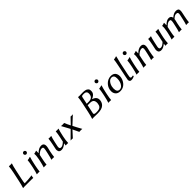

<svg xmlns="http://www.w3.org/2000/svg" viewBox="621 -2794 4901 4901"><g transform="rotate(-45 3071.5 -344.0)"><path d="M231.4 -200.2Q206.1 -81.5 208.5 -54.2Q268.1 -54.2 334 -59.6Q399.9 -64.9 436.5 -70.3L473.1 -76.2L474.1 -71.8Q468.8 -55.7 465.3 -39.1Q464.4 -33.7 463.1 -20Q461.9 -6.3 460.9 0L458.5 2.9Q435.1 0 398.9 0H146L93.3 2.9L92.8 0Q117.2 -67.9 145.5 -200.2L197.8 -444.8Q223.6 -566.9 229 -645L231.9 -647.9Q249.5 -645 283.2 -645L335.9 -647.9V-645Q311.5 -578.6 283.7 -444.8Z M649.9 -234.9Q676.8 -362.3 678.2 -416L680.7 -418.9Q728.5 -422.4 772.9 -439Q782.2 -439 780.3 -429.2Q756.3 -357.9 733.4 -251L718.3 -180.2Q695.3 -71.3 689.9 0L687.5 2.9Q673.8 0 639.6 0Q639.6 0 590.3 2.9L589.8 0Q614.3 -67.9 638.2 -180.2ZM727.3 -564.5Q711.9 -580.1 711.9 -600.1Q711.9 -620.1 727.3 -635.5Q742.7 -650.9 762.7 -650.9Q782.7 -650.9 798.3 -635.5Q814 -620.1 814 -600.1Q814 -580.1 798.3 -564.5Q782.7 -548.8 762.7 -548.8Q742.7 -548.8 727.3 -564.5Z M1244.6 -180.2Q1219.7 -63 1215.3 0L1213.4 2.9Q1195.3 0 1165.5 0Q1165.5 0 1116.2 2.9V0Q1136.2 -55.2 1163.6 -180.2L1184.6 -277.8Q1196.8 -338.9 1187 -358.9Q1177.2 -378.9 1141.6 -378.9Q1114.7 -378.9 1074.7 -358.9Q1034.7 -338.9 993.7 -296.9L968.3 -180.2Q943.4 -63 939.5 0L936.5 2.9Q920.4 0 889.6 0L840.3 2.9L839.4 0Q863.3 -68.8 887.2 -180.2L898.4 -234.9Q922.4 -348.6 912.6 -413.1L914.6 -416Q955.6 -419.9 996.6 -437Q999.5 -437 1000.5 -437Q1001.5 -437 1002.9 -436Q1004.4 -435.1 1004.4 -433.1Q1004.4 -431.2 1004.4 -426.8Q1006.3 -394.5 1002.4 -352.1L1004.4 -349.1Q1092.3 -439 1180.7 -439Q1301.8 -439 1268.6 -280.8Q1264.6 -264.6 1256.6 -230.5Q1248.5 -196.3 1244.6 -180.2Z M1638.2 -64Q1553.2 10.3 1479 9.8Q1445.8 9.8 1423.8 -2Q1401.9 -13.7 1393.6 -33Q1385.3 -52.2 1383.3 -76.7Q1381.3 -101.1 1388.2 -126L1414.1 -249Q1439 -365.7 1442.4 -429.2L1445.3 -432.1Q1459 -429.2 1492.7 -429.2L1542 -432.1L1542.5 -429.2Q1519.5 -370.1 1494.1 -249L1473.1 -149.9Q1461.9 -106.4 1466.6 -83.3Q1471.2 -60.1 1483.4 -52.5Q1495.6 -44.9 1522 -44.9Q1571.3 -44.9 1649.4 -119.1L1677.2 -249Q1702.1 -365.7 1705.6 -429.2L1708 -432.1Q1721.7 -429.2 1755.4 -429.2L1805.2 -432.1L1805.7 -429.2Q1782.7 -370.1 1757.3 -249L1745.1 -191.9Q1723.6 -90.3 1721.2 0L1718.8 2.9Q1699.7 0 1674.8 0Q1664.1 0 1639.6 2.9Q1630.9 2.9 1631.3 0L1640.1 -64Z M2019.5 -207 1897 -432.1Q1912.6 -429.2 1954.1 -429.2Q1991.2 -429.2 2008.8 -432.1Q2035.6 -364.3 2085.4 -268.6Q2193.8 -378.4 2241.7 -432.1Q2252 -429.2 2278.3 -429.2Q2312.5 -429.2 2323.7 -432.1L2106.9 -230.5Q2149.9 -140.1 2230.5 2.9Q2216.3 0 2180.2 0Q2138.2 0 2122.6 2.9Q2102.5 -43.9 2042 -165Q1923.3 -36.6 1888.2 2.9Q1878.9 0 1845.2 0Q1819.3 0 1808.6 2.9Z M2803.2 -559.1 2763.7 -371.1H2835.4Q2968.8 -371.1 2985.8 -481Q2991.7 -518.1 2986.1 -543.5Q2980.5 -568.8 2965.1 -581.3Q2949.7 -593.8 2932.1 -598.9Q2914.6 -604 2891.1 -604Q2866.7 -604 2851.3 -602.1Q2835.9 -600.1 2827.4 -598.1Q2818.8 -596.2 2814 -588.6Q2809.1 -581.1 2807.6 -576.9Q2806.2 -572.8 2803.2 -559.1ZM2753.9 -327.1 2703.1 -87.9Q2697.8 -62.5 2716.6 -51.8Q2735.4 -41 2787.1 -41Q2837.9 -41 2872.3 -49.8Q2906.7 -58.6 2925.5 -76.7Q2944.3 -94.7 2952.9 -114.7Q2961.4 -134.8 2965.8 -165Q2972.2 -199.2 2968.3 -228.8Q2964.4 -258.3 2952.1 -280Q2939.9 -301.8 2911.9 -314.5Q2883.8 -327.1 2841.3 -327.1ZM2778.8 -645Q2802.2 -645 2839.6 -646.5Q2877 -647.9 2893.1 -647.9Q2938 -647.9 2971.9 -641.1Q3005.9 -634.3 3025.1 -622.8Q3044.4 -611.3 3057.4 -595.9Q3070.3 -580.6 3073.2 -563.5Q3076.2 -546.4 3077.6 -528.1Q3079.1 -509.8 3075.2 -493.2Q3069.8 -447.8 3031.2 -411.6Q2992.7 -375.5 2944.3 -359.9L2946.8 -355Q3085 -313 3068.8 -184.1Q3064 -145.5 3047.6 -113.5Q3031.2 -81.5 3000.5 -54.4Q2969.7 -27.3 2917.7 -12.2Q2865.7 2.9 2796.9 2.9Q2749 2.9 2708.7 1.5Q2668.5 0 2641.6 0L2588.9 2.9L2588.4 0Q2612.8 -67.9 2641.1 -200.2L2693.4 -444.8Q2720.7 -574.2 2725.6 -645L2728.5 -647.9Q2745.1 -645 2778.8 -645Z M3231.4 -234.9Q3258.3 -362.3 3259.8 -416L3262.2 -418.9Q3310.1 -422.4 3354.5 -439Q3363.8 -439 3361.8 -429.2Q3337.9 -357.9 3314.9 -251L3299.8 -180.2Q3276.9 -71.3 3271.5 0L3269 2.9Q3255.4 0 3221.2 0Q3221.2 0 3171.9 2.9L3171.4 0Q3195.8 -67.9 3219.7 -180.2ZM3308.8 -564.5Q3293.5 -580.1 3293.5 -600.1Q3293.5 -620.1 3308.8 -635.5Q3324.2 -650.9 3344.2 -650.9Q3364.3 -650.9 3379.9 -635.5Q3395.5 -620.1 3395.5 -600.1Q3395.5 -580.1 3379.9 -564.5Q3364.3 -548.8 3344.2 -548.8Q3324.2 -548.8 3308.8 -564.5Z M3501 -346.2Q3537.1 -388.2 3587.6 -413.6Q3638.2 -439 3695.3 -439Q3781.2 -439 3821 -392.3Q3860.8 -345.7 3860.8 -274.4Q3860.8 -206.1 3827.9 -139.6Q3794.9 -73.2 3739.7 -33.2Q3680.7 9.8 3597.7 9.8Q3516.6 9.8 3472.9 -37.1Q3429.2 -84 3429.2 -155.8Q3429.2 -263.7 3501 -346.2ZM3681.6 -397.9Q3627.4 -397.9 3585.9 -347.9Q3544.4 -297.9 3529.3 -228Q3522 -193.8 3522 -160.2Q3522 -30.8 3615.7 -30.8Q3672.4 -30.8 3713.4 -83Q3771.5 -156.2 3771.5 -282.7Q3771.5 -397.9 3681.6 -397.9Z M4020.5 -82Q4020.5 -73.2 4021.7 -66.7Q4022.9 -60.1 4026.4 -55.4Q4029.8 -50.8 4032.2 -47.9Q4034.7 -44.9 4040.8 -43.5Q4046.9 -42 4050.3 -41.5Q4053.7 -41 4062.7 -42Q4071.8 -43 4075.7 -43.5Q4079.6 -43.9 4090.6 -45.9Q4101.6 -47.9 4106.9 -48.8L4108.9 -45.9V-20Q4059.1 9.8 3997.6 9.8Q3967.8 9.8 3951.7 -8.5Q3935.5 -26.9 3935.5 -61Q3935.5 -72.8 3955.6 -168L4020.5 -481.9Q4051.3 -630.9 4052.7 -675.8L4055.7 -679.2Q4102.5 -682.1 4144.5 -698.2Q4152.3 -698.2 4151.9 -688Q4129.9 -616.2 4104.5 -500L4032.7 -158.2Q4020.5 -101.1 4020.5 -82Z M4249.5 -234.9Q4276.4 -362.3 4277.8 -416L4280.3 -418.9Q4328.1 -422.4 4372.6 -439Q4381.8 -439 4379.9 -429.2Q4356 -357.9 4333 -251L4317.9 -180.2Q4294.9 -71.3 4289.6 0L4287.1 2.9Q4273.4 0 4239.3 0Q4239.3 0 4189.9 2.9L4189.5 0Q4213.9 -67.9 4237.8 -180.2ZM4326.9 -564.5Q4311.5 -580.1 4311.5 -600.1Q4311.5 -620.1 4326.9 -635.5Q4342.3 -650.9 4362.3 -650.9Q4382.3 -650.9 4397.9 -635.5Q4413.6 -620.1 4413.6 -600.1Q4413.6 -580.1 4397.9 -564.5Q4382.3 -548.8 4362.3 -548.8Q4342.3 -548.8 4326.9 -564.5Z M4844.2 -180.2Q4819.3 -63 4814.9 0L4813 2.9Q4794.9 0 4765.1 0Q4765.1 0 4715.8 2.9V0Q4735.8 -55.2 4763.2 -180.2L4784.2 -277.8Q4796.4 -338.9 4786.6 -358.9Q4776.9 -378.9 4741.2 -378.9Q4714.4 -378.9 4674.3 -358.9Q4634.3 -338.9 4593.3 -296.9L4567.9 -180.2Q4543 -63 4539.1 0L4536.1 2.9Q4520 0 4489.3 0L4439.9 2.9L4439 0Q4462.9 -68.8 4486.8 -180.2L4498 -234.9Q4522 -348.6 4512.2 -413.1L4514.2 -416Q4555.2 -419.9 4596.2 -437Q4599.1 -437 4600.1 -437Q4601.1 -437 4602.5 -436Q4604 -435.1 4604 -433.1Q4604 -431.2 4604 -426.8Q4606 -394.5 4602.1 -352.1L4604 -349.1Q4691.9 -439 4780.3 -439Q4901.4 -439 4868.2 -280.8Q4864.3 -264.6 4856.2 -230.5Q4848.1 -196.3 4844.2 -180.2Z M5237.8 -64Q5152.8 10.3 5078.6 9.8Q5045.4 9.8 5023.4 -2Q5001.5 -13.7 4993.2 -33Q4984.9 -52.2 4982.9 -76.7Q4981 -101.1 4987.8 -126L5013.7 -249Q5038.6 -365.7 5042 -429.2L5044.9 -432.1Q5058.6 -429.2 5092.3 -429.2L5141.6 -432.1L5142.1 -429.2Q5119.1 -370.1 5093.8 -249L5072.8 -149.9Q5061.5 -106.4 5066.2 -83.3Q5070.8 -60.1 5083 -52.5Q5095.2 -44.9 5121.6 -44.9Q5170.9 -44.9 5249 -119.1L5276.9 -249Q5301.8 -365.7 5305.2 -429.2L5307.6 -432.1Q5321.3 -429.2 5355 -429.2L5404.8 -432.1L5405.3 -429.2Q5382.3 -370.1 5356.9 -249L5344.7 -191.9Q5323.2 -90.3 5320.8 0L5318.4 2.9Q5299.3 0 5274.4 0Q5263.7 0 5239.3 2.9Q5230.5 2.9 5231 0L5239.7 -64Z M5848.6 -180.2Q5823.7 -63 5819.8 0L5817.4 2.9Q5799.3 0 5769.5 0Q5769.5 0 5720.7 2.9V0Q5740.7 -55.2 5767.6 -180.2L5788.6 -277.8Q5800.8 -338.9 5791.3 -358.9Q5781.7 -378.9 5745.6 -378.9Q5691.4 -378.9 5610.8 -296.9L5585.4 -180.2Q5560.5 -63 5556.6 0L5553.7 2.9Q5537.6 0 5506.8 0L5457.5 2.9L5456.5 0Q5480.5 -68.8 5504.4 -180.2L5515.6 -234.9Q5539.6 -348.6 5529.8 -413.1L5531.7 -416Q5572.8 -419.9 5613.8 -437Q5616.7 -437 5617.7 -437Q5618.7 -437 5620.1 -436Q5621.6 -435.1 5621.6 -433.1Q5621.6 -431.2 5621.6 -426.8Q5623.5 -394.5 5619.6 -352.1L5621.6 -349.1Q5709.5 -439 5784.7 -439Q5868.7 -439 5878.4 -361.8Q5928.7 -404.8 5966.3 -421.9Q6003.9 -439 6044.9 -439Q6076.2 -439 6096.7 -430.4Q6117.2 -421.9 6126.7 -408.9Q6136.2 -396 6138.4 -373.8Q6140.6 -351.6 6138.2 -331.1Q6135.7 -310.5 6128.9 -279.8L6107.9 -180.2Q6084 -66.9 6079.6 0L6077.1 2.9Q6064 0 6029.8 0L5980 2.9L5979.5 0Q6002.9 -63.5 6027.8 -180.2L6051.8 -292Q6062.5 -341.8 6050 -361.3Q6037.6 -380.9 5996.6 -380.9Q5969.2 -380.9 5944.8 -367.4Q5920.4 -354 5878.4 -316.9Q5876.5 -299.3 5872.6 -280.8Q5869.6 -264.6 5860.6 -230.5Q5851.6 -196.3 5848.6 -180.2ZM5877 -360.8 5876 -359.9Q5876 -359.9 5877 -360.8Z"/></g></svg>

Font: Linux Biolinum
Style: Italic
Weight: 400
Italic angle: -12°
Designer: Philipp H. Poll
Foundry: Philipp H. Poll
Version: Version 1.1.3 ; ttfautohint (v0.9)